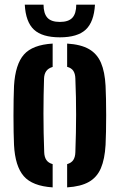

<svg xmlns="http://www.w3.org/2000/svg" viewBox="-20 -795 513 823"><path d="M40.1 -173.6Q39 -196 38.4 -229Q37.8 -262 37.8 -298.8Q37.8 -335.6 38.4 -369.4Q39 -403.2 40.1 -427.1Q45.7 -519.4 82.6 -561.2Q119.4 -603 205.7 -608.2V-508.1Q186.8 -502.5 178.1 -490Q169.4 -477.5 168.8 -458.3Q167.7 -425 167 -387Q166.4 -348.9 166.3 -308.2Q166.3 -267.5 167.1 -225.7Q167.9 -184 169.5 -142.4Q170.2 -121.9 178.7 -109.3Q187.3 -96.6 205.7 -91.5V8.2Q118.7 2.6 81.8 -40Q44.8 -82.6 40.1 -173.6ZM267.8 8.2V-91.5Q286.2 -96.8 294.3 -109.3Q302.4 -121.9 303 -142Q304.5 -186.8 305.4 -226.1Q306.2 -265.4 306.2 -302.8Q306.3 -340.2 305.5 -378.4Q304.7 -416.7 303 -458.9Q302.4 -478.8 294.3 -491.3Q286.1 -503.7 267.8 -508.5V-608.2Q327 -604.5 361.7 -584.4Q396.3 -564.4 412.9 -525.7Q429.4 -487 432.5 -427.1Q433.6 -403.5 434.4 -370.3Q435.1 -337 435.1 -300.8Q435.1 -264.5 434.4 -231.1Q433.6 -197.6 432.5 -173.6Q429 -112.9 412.5 -74.1Q396 -35.3 361.3 -15.4Q326.6 4.5 267.8 8.2ZM236.7 -635Q160.9 -635 125.5 -668Q90.2 -700.9 86.2 -775.1H166.6Q166.8 -737.2 183.1 -719.1Q199.4 -701 236.7 -701Q273.6 -701 290.2 -718.9Q306.8 -736.8 306.9 -775.1H387.1Q382.8 -700.9 347.5 -668Q312.2 -635 236.7 -635Z"/></svg>

Font: Big Shoulders Stencil Text SC Thin
Style: Regular
Weight: 100
Designer: Patric King
Foundry: XO Type Co
Version: Version 2.001